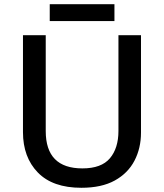

<svg xmlns="http://www.w3.org/2000/svg" viewBox="-20 -881 778 911"><path d="M649 -252Q649 -178 618 -118.5Q587 -59 524.5 -24.5Q462 10 366 10Q230 10 159.5 -62.5Q89 -135 89 -254V-714H197V-259Q197 -82 371 -82Q461 -82 501.5 -130Q542 -178 542 -260V-714H649ZM523 -861V-781H216V-861Z"/></svg>

Font: Noto Sans Ethiopic Medium
Style: Regular
Weight: 500
Designer: Monotype Design Team
Foundry: Monotype Imaging Inc.
Version: Version 2.102; ttfautohint (v1.8.4.7-5d5b)